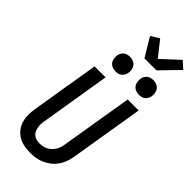

<svg xmlns="http://www.w3.org/2000/svg" viewBox="-368 -1265 1337 1337"><g transform="rotate(45 301.0 -596.5)"><path d="M256 8Q224 8 194 2Q164 -4 138.5 -19Q113 -34 95 -57.5Q77 -81 68.5 -109.5Q60 -138 60 -169.5Q60 -201 65 -232L148 -735H256L171 -217Q168 -201 167.5 -185Q167 -169 170 -153.5Q173 -138 179.5 -124.5Q186 -111 198 -101.5Q210 -92 225 -88Q240 -84 257 -84Q280 -84 303 -92Q326 -100 344.5 -117.5Q363 -135 373 -157.5Q383 -180 386 -203L474 -735H582L492 -188Q487 -161 478 -134.5Q469 -108 452.5 -84.5Q436 -61 413 -42.5Q390 -24 364 -12.5Q338 -1 310.5 3.5Q283 8 256 8ZM506 -813Q489 -813 473 -819.5Q457 -826 447.5 -838.5Q438 -851 435.5 -868Q433 -885 435 -902Q437 -914 443.5 -925Q450 -936 460 -943.5Q470 -951 482 -954Q494 -957 506 -957Q523 -957 538.5 -950.5Q554 -944 563.5 -931.5Q573 -919 576 -902Q579 -885 576 -868Q574 -856 567.5 -845Q561 -834 551.5 -826.5Q542 -819 530 -816Q518 -813 506 -813ZM276 -813Q259 -813 243 -819.5Q227 -826 217.5 -838.5Q208 -851 205.5 -868Q203 -885 205 -902Q207 -914 213.5 -925Q220 -936 230 -943.5Q240 -951 252 -954Q264 -957 276 -957Q293 -957 308.5 -950.5Q324 -944 333.5 -931.5Q343 -919 346 -902Q349 -885 346 -868Q344 -856 337.5 -845Q331 -834 321.5 -826.5Q312 -819 300 -816Q288 -813 276 -813ZM354 -1020 271 -1158 333 -1196 422 -1083 550 -1201 602 -1154 472 -1020Z"/></g></svg>

Font: Iosevka Semibold Extended
Style: Italic
Weight: 600
Width: 7
Italic angle: -9°
Monospace: yes
Designer: Belleve Invis
Foundry: Belleve Invis
Version: Version 32.5.0; ttfautohint (v1.8.4)